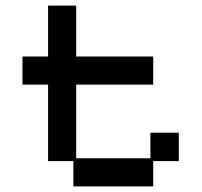

<svg xmlns="http://www.w3.org/2000/svg" viewBox="-20 -651 717 683"><path d="M241 12V-78H151V-350H60V-450H151V-631H251V-450H525V-350H251V-88H515V-179H616V-78H525V12Z"/></svg>

Font: Pixelify Sans
Style: Regular
Weight: 400
Designer: Stefie Justprince
Foundry: Typecalism Foundryline
Version: Version 1.000;February 13, 2025;FontCreator 15.0.0.3015 64-b